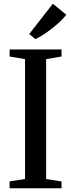

<svg xmlns="http://www.w3.org/2000/svg" viewBox="-20 -1008 381 1028"><path d="M114 -49.5V-691.5L31.5 -705.5V-743H309.5V-705.5L227 -691.5V-49.5L309.5 -36.5V0H31.5V-37ZM168.5 -799 136.5 -826 263 -988 335 -929Q322 -912 302 -893Q282 -874 259 -856Q236 -838 213 -823Q190 -808 169.5 -799Z"/></svg>

Font: Merriweather 72pt Medium
Style: Regular
Weight: 500
Version: Version 2.100